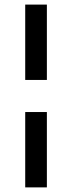

<svg xmlns="http://www.w3.org/2000/svg" viewBox="-20 -749 313 836"><path d="M89.8 -400.9V-729H184.1V-400.9ZM89.8 66.9V-261.2H184.1V66.9Z"/></svg>

Font: Lumene Sans Medium
Style: Regular
Weight: 500
Designer: Deni Anggara
Version: Version 1.003;Glyphs 3.1.2 (3151)